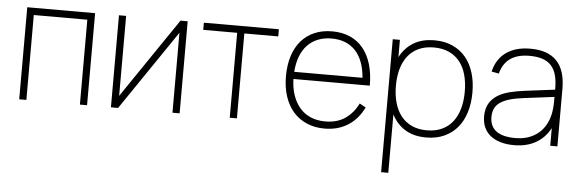

<svg xmlns="http://www.w3.org/2000/svg" viewBox="-50 -718 3387 1122"><g transform="rotate(5 1643.5 -157.5)"><path d="M70 0V-540H468V0H426V-498H112V0Z M1011 -540V0H969V-469L650 0H608V-540H650V-71L969 -540Z M1305 0V-498H1106V-540H1546V-498H1347V0Z M1862 -27Q1932 -27 1979.2 -59.5Q2026.5 -92 2054.5 -149L2091 -129Q2057.5 -59 1998.8 -22Q1940 15 1862 15Q1804.5 15 1758.2 -4.8Q1712 -24.5 1679.2 -61.2Q1646.5 -98 1628.8 -151Q1611 -204 1611 -270Q1611 -336.5 1628 -389.5Q1645 -442.5 1677 -479.2Q1709 -516 1754.8 -535.5Q1800.5 -555 1858 -555Q1916.5 -555 1962.2 -535Q2008 -515 2039.5 -476.8Q2071 -438.5 2087.5 -383.5Q2104 -328.5 2104 -258H1656Q1657.5 -203.5 1672.8 -160.5Q1688 -117.5 1714.5 -87.8Q1741 -58 1778.2 -42.5Q1815.5 -27 1862 -27ZM2057.5 -300Q2049 -404 1997.8 -458.5Q1946.5 -513 1858 -513Q1813.5 -513 1777.8 -498.5Q1742 -484 1716.2 -456.8Q1690.5 -429.5 1675.5 -390Q1660.5 -350.5 1657 -300Z M2214 240V-540H2256V-438.5Q2284.5 -493.5 2334.8 -524.2Q2385 -555 2458 -555Q2518.5 -555 2564.5 -534Q2610.5 -513 2641.8 -475.5Q2673 -438 2689 -385.8Q2705 -333.5 2705 -271Q2705 -207 2688.8 -154.2Q2672.5 -101.5 2641 -64Q2609.5 -26.5 2563.5 -5.8Q2517.5 15 2458 15Q2384 15 2334 -16.2Q2284 -47.5 2256 -102.5V240ZM2458 -27Q2509 -27 2547 -44.8Q2585 -62.5 2610 -94.8Q2635 -127 2647.5 -171.8Q2660 -216.5 2660 -271Q2660 -326 2647.5 -370.8Q2635 -415.5 2609.8 -447Q2584.5 -478.5 2546.5 -495.8Q2508.5 -513 2458 -513Q2406.5 -513 2368.5 -495.2Q2330.5 -477.5 2305.5 -445.2Q2280.5 -413 2268.2 -368.8Q2256 -324.5 2256 -271Q2256 -216 2268.8 -171Q2281.5 -126 2307 -94Q2332.5 -62 2370.2 -44.5Q2408 -27 2458 -27Z M3021 -555Q3227 -555 3227 -338V0H3185V-103.5Q3154.5 -46 3100.8 -15.5Q3047 15 2974.5 15Q2929.5 15 2894.5 4.8Q2859.5 -5.5 2835 -25Q2810.5 -44.5 2797.8 -73Q2785 -101.5 2785 -137.5Q2785 -182 2802 -211.8Q2819 -241.5 2849 -260.8Q2879 -280 2920.2 -290.5Q2961.5 -301 3009.5 -307L3185 -329V-334Q3185 -381.5 3175.5 -415.2Q3166 -449 3145.8 -470.8Q3125.5 -492.5 3094 -502.8Q3062.5 -513 3019 -513Q2879 -513 2849 -394L2806 -402Q2823.5 -476.5 2878.8 -515.8Q2934 -555 3021 -555ZM3009.5 -264.5Q2960 -258.5 2925.5 -248.5Q2891 -238.5 2869.2 -223.2Q2847.5 -208 2837.8 -187Q2828 -166 2828 -137.5Q2828 -83 2865.5 -55Q2903 -27 2977.5 -27Q3019.5 -27 3054.2 -39Q3089 -51 3115.2 -73.8Q3141.5 -96.5 3158.2 -129.5Q3175 -162.5 3181 -204Q3184 -224 3184.5 -246.2Q3185 -268.5 3185 -286.5Z"/></g></svg>

Font: Vela Sans ExtLt
Style: Regular
Weight: 200
Designer: Principal design: Mikhail Sharanda - project Manrope.
Design modification: Ravid Balaliev
Foundry: Mikhail Sharanda
Version: Version 1.001